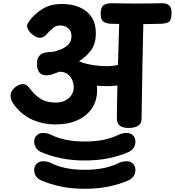

<svg xmlns="http://www.w3.org/2000/svg" viewBox="-20 -785 1095 1203"><path d="M327.8 -5.3Q268.6 -5.3 217.2 -21.8Q165.9 -38.2 126.1 -68.9Q86.2 -99.7 59.8 -140.9Q52.7 -152.6 49.5 -163.3Q46.3 -174.1 46.3 -184.8Q46.3 -205.3 58.8 -221.8Q71.2 -238.3 89.4 -248.2Q107.6 -258.1 124.3 -258.1Q134.7 -258.1 144.8 -252.2Q155 -246.2 161.3 -237.3Q187.6 -202.7 212.7 -181.7Q237.8 -160.8 266.1 -151.6Q294.4 -142.3 329.6 -142.3Q363.7 -142.3 389 -155.3Q414.3 -168.2 428.1 -190Q441.9 -211.8 441.9 -235.8Q441.9 -262.2 431.9 -284.7Q422 -307.1 402.6 -321.4Q383.1 -335.7 352.9 -335.7Q328.8 -327.8 310.7 -320.5Q292.7 -313.2 269.6 -313.2Q240.4 -313.2 226 -332.1Q211.6 -351 211.6 -384Q211.6 -418.6 225.6 -434.4Q239.6 -450.2 262.7 -455.3Q285.8 -460.3 313.7 -460.6Q353.8 -470.3 378.7 -483.9Q403.7 -497.6 415.8 -516.3Q427.9 -535.1 427.9 -558.2Q427.9 -579 418.8 -594Q409.8 -609 393.4 -617.3Q377.1 -625.6 356.4 -625.6Q330.3 -625.6 310 -607.8Q289.7 -590.1 267.4 -565.1Q251.4 -548.4 227.9 -548.4Q212.7 -548.4 194.1 -560.5Q175.6 -572.6 162.6 -589.9Q149.7 -607.3 149.7 -621.8Q149.7 -629.9 153.2 -636.8Q156.8 -643.8 161.3 -650.1Q191.1 -693.9 242.8 -726.9Q294.6 -760 366.9 -760Q432.3 -760 480.3 -738.7Q528.2 -717.3 554.4 -676.7Q580.6 -636.1 580.6 -575.8Q580.6 -515.2 553.6 -474.7Q526.6 -434.1 475 -401.2Q516 -387.7 541.1 -363.6Q566.1 -339.4 577.3 -304.2Q588.4 -268.9 588.4 -220Q588.4 -153.9 555.5 -105.6Q522.6 -57.3 464.3 -31.3Q406.1 -5.3 327.8 -5.3ZM648.4 -245.1Q623.4 -245.1 591.1 -247.7Q558.8 -250.3 527.4 -256.8Q496.1 -263.3 473.1 -275.1Q453.6 -285 440.2 -300.8Q426.9 -316.7 426.9 -334.7Q426.9 -352.9 433.8 -369Q440.8 -385.1 452.3 -394Q463.8 -402.9 476.4 -398.1Q526.8 -382.3 569.1 -376.3Q611.4 -370.3 648.4 -370.3Q696.4 -370.3 738 -382.9Q779.6 -395.4 817.6 -408.4Q840.1 -415.8 854.9 -395.7Q869.7 -375.7 869.7 -348.3Q869.7 -328.3 860.2 -309.6Q850.7 -290.8 827.6 -281.1Q786.8 -265.1 742.6 -255.1Q698.4 -245.1 648.4 -245.1ZM784.9 16.8Q750.1 16.8 730.7 2.3Q711.2 -12.1 712 -48.7Q714.2 -214.6 719 -375.7Q723.8 -536.9 728.8 -702.6Q729.6 -730.4 751.7 -744.5Q773.8 -758.6 806.8 -758.6Q848.2 -758.6 864.3 -743.6Q880.4 -728.7 879.4 -697.2Q875.4 -531.6 872.3 -369.1Q869.2 -206.7 867 -40Q867 -9.6 844.6 3.6Q822.2 16.8 784.9 16.8ZM679.2 -635.9Q645.4 -636.7 627.7 -650.1Q609.9 -663.6 610.7 -702.1Q611.4 -741.4 631 -753.6Q650.6 -765.8 683.6 -764.8Q837.1 -760.8 990.4 -764.8Q1024.2 -765.8 1040.3 -751.1Q1056.4 -736.3 1054.7 -697.8Q1053.9 -657.4 1036.9 -647.2Q1019.9 -636.9 986.1 -635.9Q907.8 -633.9 832.8 -633.9Q757.8 -633.9 679.2 -635.9ZM511.7 220.6Q429.8 220.6 361.2 206.2Q292.6 191.9 237.3 167.6Q217.1 158.8 205.6 141.5Q194.1 124.2 194.1 103Q194.1 77.9 210.2 62.9Q226.2 48 248.6 48Q263.6 48 276.9 51.1Q290.2 54.2 298.8 59.1Q337.3 78.6 389.9 90.1Q442.4 101.6 511.7 101.6Q580.1 101.6 632.7 90.1Q685.2 78.6 723.8 59.1Q733.1 54.2 746.4 51.1Q759.8 48 774 48Q797.3 48 812.9 62.9Q828.4 77.9 828.4 103Q828.4 124.2 816.9 141.5Q805.4 158.8 785.2 167.6Q730.2 191.9 661.5 206.2Q592.8 220.6 511.7 220.6ZM511.7 397.9Q429.8 397.9 361.2 383.6Q292.6 369.2 237.3 344.9Q217.1 336.1 205.6 318.8Q194.1 301.6 194.1 280.3Q194.1 255.2 210.2 240.3Q226.2 225.3 248.6 225.3Q263.6 225.3 276.9 228.4Q290.2 231.6 298.8 236.4Q337.3 255.9 389.9 267.4Q442.4 278.9 511.7 278.9Q580.1 278.9 632.7 267.4Q685.2 255.9 723.8 236.4Q733.1 231.6 746.4 228.4Q759.8 225.3 774 225.3Q797.3 225.3 812.9 240.3Q828.4 255.2 828.4 280.3Q828.4 301.6 816.9 318.8Q805.4 336.1 785.2 344.9Q730.2 369.2 661.5 383.6Q592.8 397.9 511.7 397.9Z"/></svg>

Font: Playpen Sans Deva
Style: Regular
Weight: 400
Designer: Pooja Saxena, Gunjan Panchal, Laura Meseguer, Veronika Burian, José Scaglione
Foundry: TypeTogether
Version: Version 2.000